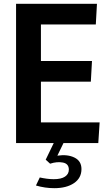

<svg xmlns="http://www.w3.org/2000/svg" viewBox="-20 -748 578 1004"><path d="M64 -728H487L481 -620H194V-429H461L455 -321H194V-108H501L494 0H64ZM264 236Q215 236 168 222L188 180Q206 184 225 186.5Q244 189 261 189Q300 189 320 175.5Q340 162 340 139Q340 108 309 102Q278 96 242 108L219 87L261 0H312L280 66Q333 58 369.5 76Q406 94 406 136Q406 183 367 209.5Q328 236 264 236Z"/></svg>

Font: Murecho Medium
Style: Regular
Weight: 500
Designer: Neil Summerour
Foundry: Positype
Version: Version 1.010; ttfautohint (v1.8.3)